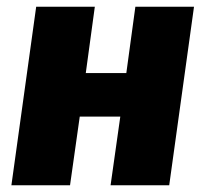

<svg xmlns="http://www.w3.org/2000/svg" viewBox="-20 -553 613 573"><path d="M339 -205H218L189 0H14L88 -533H263L236 -335H357L384 -533H559L485 0H310Z"/></svg>

Font: Trujillo ExtraBold
Style: Italic
Weight: 800
Italic angle: -8°
Designer: Fira Sans original fonts by bBox Type GmbH, Carrois Corporate GbR, & Edenspiekermann AG / Changes by Cristiano Sobral
Foundry: Fira Sans original fonts by bBox Type GmbH, Carrois Corporate GbR, & Edenspiekermann AG / Changes by Cristiano Sobral
Version: Version 4.301;July 28, 2020;FontCreator 13.0.0.2655 64-bit